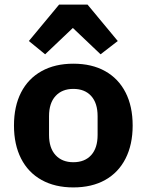

<svg xmlns="http://www.w3.org/2000/svg" viewBox="-20 -806 640 838"><path d="M300 12Q220 12 161.5 -20.5Q103 -53 72 -114Q41 -175 41 -258Q41 -342 72 -402.5Q103 -463 161.5 -495.5Q220 -528 300 -528Q381 -528 439 -495.5Q497 -463 528 -402.5Q559 -342 559 -258Q559 -175 528 -114Q497 -53 439 -20.5Q381 12 300 12ZM300 -98Q350 -98 378 -129Q406 -160 406 -217V-299Q406 -356 378 -387Q350 -418 300 -418Q251 -418 222.5 -387Q194 -356 194 -299V-217Q194 -160 222.5 -129Q251 -98 300 -98ZM362 -786 494 -627 419 -569 298 -684 177 -569 106 -627 238 -786Z"/></svg>

Font: Lilex
Style: Regular
Weight: 400
Monospace: yes
Designer: Mike Abbink, Paul van der Laan, Pieter van Rosmalen, Mikhael Khrustik
Foundry: Mikhael Khrustik
Version: Version 2.510